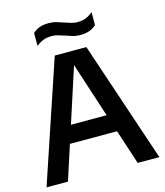

<svg xmlns="http://www.w3.org/2000/svg" viewBox="-133 -1034 977 1135"><g transform="rotate(-15 355.0 -467.0)"><path d="M9.5 0 258 -740H451.5L700 0H567.5L498 -212.5H209.5L140.5 0ZM244.5 -320H463L353.5 -656ZM437.5 -818Q411.5 -818 389.2 -824.5Q367 -831 346.5 -838.5Q327 -845 308.2 -850.5Q289.5 -856 269.5 -856Q240 -856 218 -847.5Q196 -839 174.5 -821V-900Q193 -917.5 216.2 -926Q239.5 -934.5 271.5 -934.5Q297.5 -934.5 319.8 -928Q342 -921.5 362.5 -914Q382 -907.5 400.8 -901.8Q419.5 -896 439.5 -896Q469 -896 491 -904.8Q513 -913.5 534.5 -931.5V-852.5Q498.5 -818 437.5 -818Z"/></g></svg>

Font: Encode Sans SmBold
Style: Regular
Weight: 600
Designer: Multiple Designers
Foundry: Impallari Type
Version: Version 3.002; ttfautohint (v1.8.3) -l 8 -r 50 -G 200 -x 14 